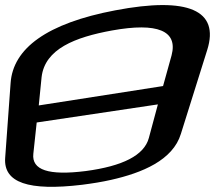

<svg xmlns="http://www.w3.org/2000/svg" viewBox="-62 -709 833 743"><path d="M740 -516C788 -669 667 -723 384 -669C120 -619 -12 -522 -21 -387L-42 -98C-49 -2 48 31 256 6C295 1 333 -5 368 -13C488 -40 607 -89 638 -191ZM514 -175C496 -108 413 -66 269 -47C126 -29 60 -51 67 -114L80 -235L549 -305ZM371 -591C548 -623 627 -590 602 -495L569 -376L88 -301L99 -411C112 -520 229 -565 371 -591Z"/></svg>

Font: Gamestation Warped
Style: Italic
Weight: 400
Designer: Jonas Hecksher
Foundry: Jonas Hecksher, Playtypeª, e-types AS
Version: Version 1.003